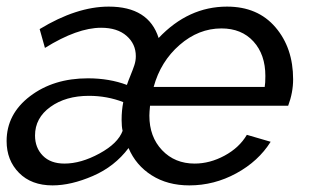

<svg xmlns="http://www.w3.org/2000/svg" viewBox="-26 -551 934 581"><path d="M-6 -124Q-6 -206 65 -260Q136 -314 240 -314Q305 -314 358 -294Q362 -306 369 -323Q376 -340 380.5 -353.5Q385 -367 385 -381Q385 -418 357 -442.5Q329 -467 280 -467Q208 -467 110 -406L94 -463Q206 -531 303 -531Q424 -531 454 -436Q544 -531 661 -531Q754 -531 807.5 -468.5Q861 -406 861 -311Q861 -271 846 -231H428Q426 -211 426 -201Q426 -137 464.5 -96.5Q503 -56 563 -56Q609 -56 653.5 -80Q698 -104 721 -143L793 -122Q756 -63 689 -26.5Q622 10 547 10Q481 10 433 -20.5Q385 -51 363 -103Q321 -47 255 -18.5Q189 10 133 10Q69 10 31.5 -28Q-6 -66 -6 -124ZM775 -288Q777 -299 777 -321Q777 -386 741 -425.5Q705 -465 644 -465Q575 -465 517.5 -415Q460 -365 439 -288ZM345 -155Q342 -168 342 -188Q342 -217 347 -242Q298 -261 243 -261Q173 -261 126.5 -227.5Q80 -194 80 -141Q80 -104 103.5 -80Q127 -56 169 -56Q219 -56 275 -86.5Q331 -117 345 -155Z"/></svg>

Font: Raleway-v4020 Medium
Style: Italic
Weight: 500
Italic angle: -12°
Designer: Matt McInerney, Pablo Impallari, Rodrigo Fuenzalida
Foundry: Matt McInerney, Pablo Impallari, Rodrigo Fuenzalida
Version: Version 4.020;PS 004.020;hotconv 1.0.88;makeotf.lib2.5.64775